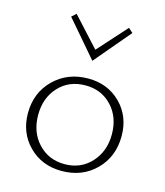

<svg xmlns="http://www.w3.org/2000/svg" viewBox="-104 -753 718 836"><g transform="rotate(15 255.5 -335.0)"><path d="M257 -494 118 -656 138 -674 257 -544 374 -674 394 -656ZM251 4Q162 4 103.5 -54.5Q45 -113 45 -202Q45 -294 106.5 -354.5Q168 -415 261 -415Q349 -415 407 -357Q465 -299 465 -210Q465 -117 404.5 -56.5Q344 4 251 4ZM256 -28Q329 -28 375.5 -79Q422 -130 422 -206Q422 -284 375.5 -333.5Q329 -383 257 -383Q183 -383 136.5 -333Q90 -283 90 -206Q90 -128 137 -78Q184 -28 256 -28Z"/></g></svg>

Font: EauTest Light
Style: Regular
Weight: 300
Designer: Christian Thalmann (Catharsis Fonts)
Version: Version 0.001;PS 000.001;hotconv 1.0.88;makeotf.lib2.5.64775